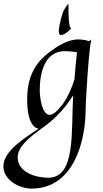

<svg xmlns="http://www.w3.org/2000/svg" viewBox="-126 -743 606 1130"><path d="M397 -500C373 -512 330 -511 330 -511C277 -509 220 -479 161 -433C101 -387 35 -314 34 -164C32 -22 76 12 101 14C19 70 -106 145 -106 236C-106 315 -15 367 60 367C304 367 378 95 378 -101C378 -137 395 -438 411 -511ZM260 -118C260 -118 281 -146 305 -182C291 26 323 303 158 303C87 303 -22 273 -22 182C-22 106 89 36 149 -9C179 -31 218 -67 260 -118ZM255 -442C273 -442 297 -440 327 -436C322 -391 316 -323 312 -275C282 -179 242 -128 242 -128C207 -84 184 -67 167 -67C119 -67 108 -176 108 -212C108 -304 132 -442 255 -442ZM220 -567C220 -557 220 -537 232 -537C253 -537 280 -560 294 -577C279 -576 277 -647 277 -691C277 -706 277 -718 277 -723C268 -712 260 -699 253 -688C239 -669 222 -589 220 -567Z"/></svg>

Font: Quintessential
Style: Regular
Weight: 400
Designer: Astigmatic (AOETI)
Foundry: Astigmatic (AOETI)
Version: Version 1.000